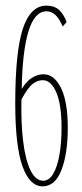

<svg xmlns="http://www.w3.org/2000/svg" viewBox="-20 -650 290 680"><path d="M131 10Q85 10 59.5 -61.5Q34 -133 34 -284Q34 -467 61 -548.5Q88 -630 144 -630Q173 -630 189.5 -614.5Q206 -599 216 -572L202 -556Q180 -610 145 -610Q102 -610 80.5 -538Q59 -466 57 -335Q74 -363 94 -375Q114 -387 134 -387Q172 -387 196 -338.5Q220 -290 220 -198Q220 -105 197.5 -47.5Q175 10 131 10ZM133 -10Q154 -10 168.5 -34.5Q183 -59 190.5 -101.5Q198 -144 198 -197Q198 -279 179.5 -322.5Q161 -366 131 -366Q113 -366 96 -353Q79 -340 56 -298Q54 -215 62 -149.5Q70 -84 88 -47Q106 -10 133 -10Z"/></svg>

Font: Inconsolata UltraCondensed ExtraLight
Style: Regular
Weight: 200
Width: 1
Monospace: yes
Designer: Raph Levien, Cyreal, Brenton Simpson
Foundry: Raph Levien, Cyreal, Google
Version: Version 3.100; ttfautohint (v1.8.4.7-5d5b)